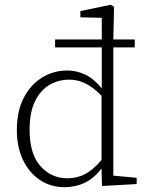

<svg xmlns="http://www.w3.org/2000/svg" viewBox="-20 -765 611 798"><path d="M103 -226Q103 -125 148 -74.5Q193 -24 260 -24Q301 -24 334.5 -42Q368 -60 402 -100V-367Q368 -402 335.5 -418Q303 -434 268 -434Q223 -434 185.5 -412Q148 -390 125.5 -344Q103 -298 103 -226ZM209 -568V-601H403V-691L314 -693V-719L440 -745L454 -737L451 -601H540V-568H451V-35L548 -26V0L404 8L402 -65Q370 -23 331.5 -5Q293 13 249 13Q190 13 145 -17.5Q100 -48 75 -101.5Q50 -155 50 -225Q50 -301 77.5 -356Q105 -411 153 -441.5Q201 -472 260 -472Q298 -472 334 -455Q370 -438 403 -398V-568Z"/></svg>

Font: Source Serif Pro Light
Style: Regular
Weight: 300
Designer: Frank Grießhammer
Foundry: Adobe Systems Incorporated
Version: Version 3.001;hotconv 1.0.111;makeotfexe 2.5.65597